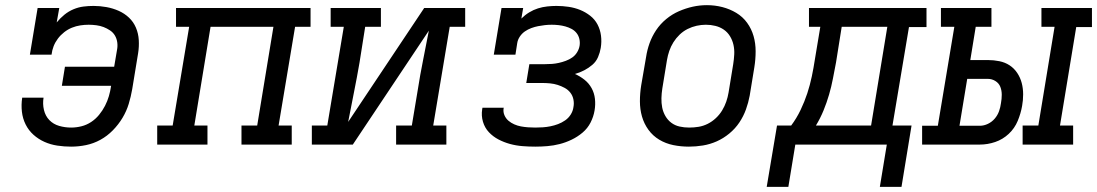

<svg xmlns="http://www.w3.org/2000/svg" viewBox="-20 -561 4257 745"><path d="M256 8Q229 8 202.5 4Q176 0 152.5 -10.5Q129 -21 110 -38Q91 -55 79.5 -78Q68 -101 65 -127.5Q62 -154 66 -181Q66 -181 66 -181.5Q66 -182 66 -182H149Q149 -182 149 -182Q149 -182 149 -182Q145 -158 150.5 -134.5Q156 -111 171.5 -95Q187 -79 209.5 -72.5Q232 -66 256 -66Q276 -66 296 -71Q316 -76 333.5 -87.5Q351 -99 364.5 -115.5Q378 -132 387.5 -150.5Q397 -169 402.5 -188Q408 -207 411 -227V-228H220L232 -302H423L434 -367Q437 -382 435 -396.5Q433 -411 426 -423Q419 -435 407 -443Q395 -451 382 -456Q369 -461 354 -463Q339 -465 324 -465Q308 -465 291.5 -462.5Q275 -460 259 -453.5Q243 -447 229 -436Q215 -425 204.5 -411Q194 -397 188 -381.5Q182 -366 180 -349H96L126 -530H210L200 -474Q214 -491 230 -504Q246 -517 265 -525Q284 -533 303.5 -535.5Q323 -538 343 -538Q368 -538 393 -533.5Q418 -529 440.5 -519Q463 -509 480.5 -492.5Q498 -476 507.5 -453.5Q517 -431 518.5 -405.5Q520 -380 516 -355L493 -215Q488 -186 479.5 -158Q471 -130 455.5 -104Q440 -78 418 -55.5Q396 -33 369.5 -18.5Q343 -4 314 2Q285 8 256 8Z M590 0V-74H650L714 -457H663V-530H1185V-457H1125L1061 -74H1112V0H917V-74H978L1041 -457H797L734 -74H785V0Z M1190 0V-74H1250L1314 -457H1263V-530H1458V-457H1397L1375 -318Q1365 -260 1353.5 -203Q1342 -146 1331 -88L1626 -530H1785V-457H1725L1661 -74H1712V0H1517V-74H1578L1601 -212Q1610 -270 1621.5 -327Q1633 -384 1644 -442L1349 0Z M2057 8Q2032 8 2007 6Q1982 4 1958.5 -2.5Q1935 -9 1914 -20Q1893 -31 1877 -48Q1861 -65 1854 -88.5Q1847 -112 1851 -137Q1851 -138 1851.5 -140Q1852 -142 1852 -143H1935Q1935 -143 1934.5 -142Q1934 -141 1934 -140Q1932 -126 1937.5 -113.5Q1943 -101 1953 -92.5Q1963 -84 1975.5 -78.5Q1988 -73 2001.5 -70.5Q2015 -68 2029 -67Q2043 -66 2057 -66Q2072 -66 2086.5 -67Q2101 -68 2116 -71Q2131 -74 2145.5 -79.5Q2160 -85 2173 -94Q2186 -103 2194.5 -116.5Q2203 -130 2205 -145Q2208 -160 2205 -175Q2202 -190 2193 -201.5Q2184 -213 2171 -220Q2158 -227 2144 -231.5Q2130 -236 2114.5 -237.5Q2099 -239 2083 -239H2022L2034 -312H2095Q2109 -312 2122 -313Q2135 -314 2148.5 -317Q2162 -320 2175.5 -325Q2189 -330 2200.5 -338Q2212 -346 2219.5 -358.5Q2227 -371 2229 -384Q2231 -397 2228 -410Q2225 -423 2217 -433Q2209 -443 2197.5 -449Q2186 -455 2173.5 -458.5Q2161 -462 2147.5 -463.5Q2134 -465 2121 -465Q2107 -465 2094 -463.5Q2081 -462 2068 -459.5Q2055 -457 2041.5 -452Q2028 -447 2016.5 -439Q2005 -431 1997 -419Q1989 -407 1987 -394L1980 -349H1896L1926 -530H2010L2003 -489Q2017 -503 2033.5 -513Q2050 -523 2067.5 -528.5Q2085 -534 2103.5 -536Q2122 -538 2139 -538Q2163 -538 2186.5 -534.5Q2210 -531 2231 -522.5Q2252 -514 2270 -500Q2288 -486 2298.5 -466Q2309 -446 2312 -422.5Q2315 -399 2311 -375Q2308 -357 2300.5 -339.5Q2293 -322 2278.5 -309.5Q2264 -297 2246.5 -288Q2229 -279 2211 -274Q2231 -265 2248 -251.5Q2265 -238 2275.5 -219Q2286 -200 2288.5 -177.5Q2291 -155 2287 -132Q2283 -108 2271.5 -85.5Q2260 -63 2240.5 -46.5Q2221 -30 2198 -19Q2175 -8 2151.5 -2Q2128 4 2104 6Q2080 8 2057 8Z M2653 8Q2622 8 2592.5 2Q2563 -4 2538 -19Q2513 -34 2496 -57.5Q2479 -81 2471 -109Q2463 -137 2463 -168Q2463 -199 2468 -230L2487 -340Q2491 -367 2500.5 -393.5Q2510 -420 2526 -444Q2542 -468 2565 -487Q2588 -506 2614.5 -517.5Q2641 -529 2668 -535Q2695 -541 2723 -541Q2754 -541 2783 -533.5Q2812 -526 2837 -511Q2862 -496 2879 -472.5Q2896 -449 2904 -421Q2912 -393 2912 -362Q2912 -331 2907 -300L2889 -190Q2884 -163 2874.5 -136.5Q2865 -110 2849 -86Q2833 -62 2810 -43Q2787 -24 2761 -12.5Q2735 -1 2707.5 3.5Q2680 8 2653 8ZM2654 -66Q2673 -66 2691 -69Q2709 -72 2726 -80.5Q2743 -89 2757.5 -102.5Q2772 -116 2782 -132.5Q2792 -149 2798 -166.5Q2804 -184 2807 -202L2825 -312Q2828 -331 2829 -350Q2830 -369 2826 -387Q2822 -405 2812.5 -420.5Q2803 -436 2788.5 -446Q2774 -456 2756 -460.5Q2738 -465 2719 -465Q2701 -465 2683 -461Q2665 -457 2648 -448.5Q2631 -440 2617 -426.5Q2603 -413 2593 -397Q2583 -381 2577 -363.5Q2571 -346 2568 -328L2550 -218Q2547 -199 2546.5 -180Q2546 -161 2549.5 -143.5Q2553 -126 2562 -110.5Q2571 -95 2585 -84.5Q2599 -74 2617 -70Q2635 -66 2654 -66Z M2955 164 2995 -74H3050Q3071 -102 3086.5 -134.5Q3102 -167 3112.5 -199Q3123 -231 3130 -264.5Q3137 -298 3142 -331L3163 -457H3119V-530H3575V-456H3507L3443 -74H3517L3478 164H3394L3421 0H3066L3039 164ZM3146 -74H3360L3423 -457H3246L3224 -319Q3218 -288 3212 -256.5Q3206 -225 3197 -194Q3188 -163 3175.5 -132.5Q3163 -102 3146 -74Z M3948 0V-74H4009L4072 -457H4021V-530H4217V-456H4156L4093 -74H4144V0ZM3558 0V-73H3619L3683 -457H3631V-530H3827V-457H3766L3745 -328H3813Q3836 -328 3858 -323.5Q3880 -319 3897.5 -307.5Q3915 -296 3927 -278Q3939 -260 3944.5 -239Q3950 -218 3950 -195Q3950 -172 3946 -150Q3941 -121 3929 -92Q3917 -63 3894 -41.5Q3871 -20 3841.5 -10Q3812 0 3782 0ZM3703 -73H3782Q3798 -73 3813.5 -80.5Q3829 -88 3840 -101Q3851 -114 3856.5 -129.5Q3862 -145 3864 -161Q3867 -177 3867 -193.5Q3867 -210 3861.5 -224Q3856 -238 3842.5 -246.5Q3829 -255 3813 -255H3733Z"/></svg>

Font: Iosevka Slab Extended Oblique
Style: Regular
Weight: 400
Width: 7
Italic angle: -9°
Monospace: yes
Designer: Belleve Invis
Foundry: Belleve Invis
Version: Version 11.1.0; ttfautohint (v1.8.3)